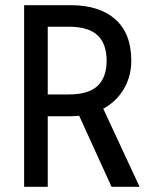

<svg xmlns="http://www.w3.org/2000/svg" viewBox="-20 -720 581 740"><path d="M73 -700H253Q363 -700 424.5 -645.5Q486 -591 486 -486Q486 -426 457.5 -377.5Q429 -329 378 -301L518 0H410L285 -274Q269 -272 252 -272H164V0H73ZM245 -356Q321 -356 356 -389Q391 -422 391 -486Q391 -551 356 -584Q321 -617 245 -617H164V-356Z"/></svg>

Font: Cabin Condensed
Style: Regular
Weight: 400
Width: 3
Designer: Pablo Impallari
Foundry: Pablo Impallari. http://www.impallari.com Igino Marini. http://www.ikern.com
Version: Version 2.200